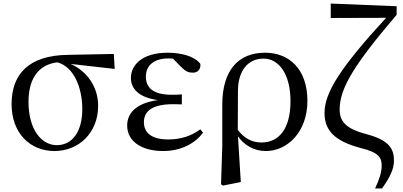

<svg xmlns="http://www.w3.org/2000/svg" viewBox="-20 -833 2260 1078"><path d="M286 15C421 15 531 -86 531 -239C531 -349 465 -435 377 -474L624 -446L619 -530L360 -525C142 -522 45 -417 45 -249C45 -85 149 15 286 15ZM302 -483C395 -458 442 -341 442 -220C442 -91 384 -18 299 -18C212 -18 140 -107 140 -261C140 -386 192 -470 302 -483Z M896 15C996 15 1076 -28 1120 -88L1105 -107C1053 -69 995 -50 924 -50C832 -50 788 -87 788 -147C788 -203 826 -248 952 -248C963 -248 974 -248 1001 -247V-303C977 -301 961 -301 944 -301C838 -301 799 -342 799 -403C799 -465 844 -505 926 -505L951 -504L995 -459C1024 -430 1039 -425 1064 -425C1090 -425 1108 -444 1105 -474C1074 -517 998 -537 921 -537C782 -537 715 -471 715 -395C715 -334 761 -285 867 -271C742 -254 694 -196 694 -128C694 -39 776 15 896 15Z M1221 202 1232 209 1332 189 1316 -68C1352 -16 1408 15 1473 15C1594 15 1706 -93 1706 -266C1706 -448 1601 -537 1468 -537C1321 -537 1228 -442 1228 -245V-13ZM1315 -104 1316 -325C1317 -436 1372 -504 1460 -504C1543 -504 1611 -421 1611 -265C1611 -112 1548 -33 1448 -33C1391 -33 1348 -60 1315 -104Z M2086 225H2125C2168 164 2192 118 2192 69C2192 2 2164 -45 2044 -78C1927 -108 1887 -147 1887 -218C1887 -339 1971 -473 2207 -750V-798L1837 -813V-732L2148 -733C1894 -457 1802 -314 1802 -199C1802 -104 1854 -42 2005 -2C2109 23 2123 54 2123 98C2123 133 2110 174 2086 225Z"/></svg>

Font: Source Han Serif SC Medium
Style: Regular
Weight: 500
Designer: Ryoko NISHIZUKA 西塚涼子 (kana & ideographs); Frank Grießhammer (Latin, Greek & Cyrillic); Wenlong ZHANG 张文龙 (bopomofo); San
Foundry: Adobe
Version: Version 2.003;hotconv 1.1.1;makeotfexe 2.6.0